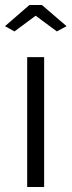

<svg xmlns="http://www.w3.org/2000/svg" viewBox="-34 -750 287 770"><path d="M-14 -645 84 -730H134L233 -645L194 -624L109 -687L24 -624ZM75 0V-521H143V0Z"/></svg>

Font: Raleway-v4020
Style: Regular
Weight: 400
Designer: Matt McInerney, Pablo Impallari, Rodrigo Fuenzalida
Foundry: Matt McInerney, Pablo Impallari, Rodrigo Fuenzalida
Version: Version 4.020;PS 004.020;hotconv 1.0.88;makeotf.lib2.5.64775